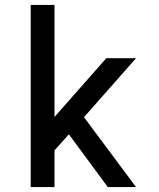

<svg xmlns="http://www.w3.org/2000/svg" viewBox="-20 -755 640 775"><path d="M104 0V-735H200V-283L409 -520H529L319 -282L529 0H415L258 -213L200 -148V0Z"/></svg>

Font: Iosevka Fixed Medium Extended
Style: Regular
Weight: 500
Width: 7
Monospace: yes
Designer: Belleve Invis
Foundry: Belleve Invis
Version: Version 24.1.1; ttfautohint (v1.8.4)